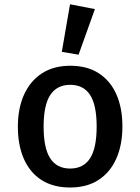

<svg xmlns="http://www.w3.org/2000/svg" viewBox="-20 -842 640 876"><path d="M300.5 -542Q378 -542 431 -507.5Q484 -473 511.2 -411Q538.5 -349 538.5 -265Q538.5 -181.5 510.8 -118.8Q483 -56 429.8 -21.2Q376.5 13.5 300 13.5Q223.5 13.5 170.2 -20.2Q117 -54 89.2 -116.5Q61.5 -179 61.5 -264Q61.5 -346.5 89.2 -409Q117 -471.5 170.5 -506.8Q224 -542 300.5 -542ZM300.5 -455Q240 -455 209.5 -408.8Q179 -362.5 179 -264Q179 -166 209.2 -119.5Q239.5 -73 300 -73Q360.5 -73 390.8 -119.5Q421 -166 421 -265Q421 -362.5 391 -408.8Q361 -455 300.5 -455ZM299.5 -822.5 413 -800.5 338.5 -592.5 262 -605.5Z"/></svg>

Font: Fira Code Light Medium
Style: Regular
Weight: 500
Monospace: yes
Version: Version 5.002